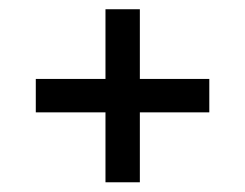

<svg xmlns="http://www.w3.org/2000/svg" viewBox="-20 -582 517 405"><path d="M202.5 -197.5V-345H55.5V-415.5H202.5V-562.5H275V-415.5H421.5V-345H275V-197.5Z"/></svg>

Font: Big Shoulders Stencil Text Thin Medium
Style: Regular
Weight: 500
Version: Version 2.001